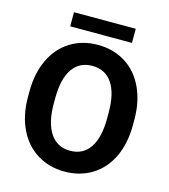

<svg xmlns="http://www.w3.org/2000/svg" viewBox="-126 -961 941 1070"><g transform="rotate(15 345.0 -426.0)"><path d="M647.5 -339.4Q647.5 -234.4 610.4 -155.3Q573.2 -76.2 504.2 -33.2Q435.1 9.8 345.7 9.8Q257.3 9.8 188 -32.7Q118.7 -75.2 80.6 -154.1Q42.5 -232.9 42 -335.4V-370.6Q42 -475.6 79.8 -555.4Q117.7 -635.3 186.8 -678Q255.9 -720.7 344.7 -720.7Q433.6 -720.7 502.7 -678Q571.8 -635.3 609.6 -555.4Q647.5 -475.6 647.5 -371.1ZM499 -371.6Q499 -483.4 459 -541.5Q418.9 -599.6 344.7 -599.6Q271 -599.6 231 -542.2Q190.9 -484.9 190.4 -374V-339.4Q190.4 -230.5 230.5 -170.4Q270.5 -110.4 345.7 -110.4Q419.4 -110.4 459 -168.2Q498.5 -226.1 499 -336.9ZM523.9 -780.3H167.5V-861.8H523.9Z"/></g></svg>

Font: RobotoInd
Style: Bold
Weight: 700
Designer: Google
Version: Version 2.001150; 2014